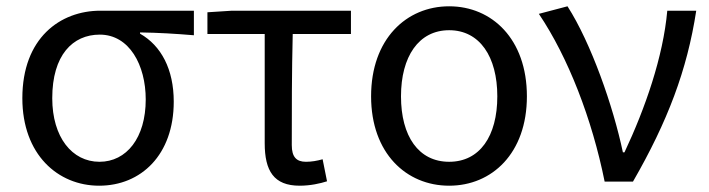

<svg xmlns="http://www.w3.org/2000/svg" viewBox="-20 -577 2253 610"><path d="M295 13C428 13 532 -85 532 -254C532 -357 492 -432 425 -470V-474C485 -473 535 -470 596 -465V-543H299C171 -543 51 -456 51 -265C51 -86 164 13 295 13ZM296 -63C209 -63 146 -141 146 -265C146 -402 211 -467 297 -467C391 -467 443 -370 443 -261C443 -139 382 -63 296 -63Z M932 13C966 13 997 6 1019 -1L1005 -71C987 -66 970 -63 952 -63C922 -63 907 -78 907 -116C907 -226 907 -346 910 -469H1095V-543H717L639 -538V-469H821V-122C821 -34 850 13 932 13Z M1407 13C1543 13 1654 -90 1654 -271C1654 -453 1543 -557 1407 -557C1271 -557 1159 -453 1159 -271C1159 -90 1271 13 1407 13ZM1407 -63C1310 -63 1254 -144 1254 -271C1254 -397 1310 -481 1407 -481C1504 -481 1560 -397 1560 -271C1560 -144 1504 -63 1407 -63Z M1901 0H1991C2101 -191 2163 -354 2192 -543H2100C2087 -397 2030 -233 1964 -93H1959C1928 -240 1858 -440 1783 -557L1692 -533C1785 -395 1861 -199 1901 0Z"/></svg>

Font: Source Han Sans CN Regular
Style: Regular
Weight: 400
Designer: Ryoko NISHIZUKA (kana & ideographs); Paul D. Hunt (Latin, Greek & Cyrillic); Wenlong ZHANG (bopomofo); Sandoll Communica
Foundry: Adobe Systems Incorporated
Version: Version 1.004;PS 1.004;hotconv 1.0.82;makeotf.lib2.5.63406